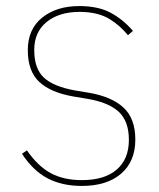

<svg xmlns="http://www.w3.org/2000/svg" viewBox="-20 -595 520 627"><path d="M247.1 12.2Q182.6 12.2 135.3 -12.7Q87.9 -37.6 51.8 -92.8L67.9 -104Q104 -51.8 146.2 -29.3Q188.5 -6.8 247.1 -6.8Q321.8 -6.8 361.3 -41.3Q400.9 -75.7 400.9 -138.2Q400.9 -198.7 368.2 -229.5Q335.4 -260.3 267.1 -272L220.2 -279.8Q146 -292.5 108.4 -327.4Q70.8 -362.3 70.8 -431.2Q70.8 -500 117.9 -537.6Q165 -575.2 238.8 -575.2Q301.3 -575.2 342 -553Q382.8 -530.8 414.1 -494.1L397.9 -480Q383.8 -496.6 370.8 -508.3Q357.9 -520 339.1 -532Q320.3 -543.9 295.4 -550Q270.5 -556.2 240.2 -556.2Q172.9 -556.2 132.3 -523.2Q91.8 -490.2 91.8 -432.1Q91.8 -371.1 123 -341.8Q154.3 -312.5 224.1 -299.8L271 -292Q344.7 -279.3 383.3 -243.7Q421.9 -208 421.9 -139.2Q421.9 -67.9 375.5 -27.8Q329.1 12.2 247.1 12.2Z"/></svg>

Font: Anuphan Thin
Style: Regular
Weight: 250
Designer: Mike Abbink, Paul van der Laan, Pieter van Rosmalen, Mint Tantisuwanna
Foundry: Bold Monday; Cadson Demak
Version: Version 3.002;hotconv 1.0.109;makeotfexe 2.5.65596